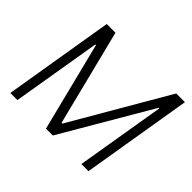

<svg xmlns="http://www.w3.org/2000/svg" viewBox="-156 -960 1194 1194"><g transform="rotate(45 440.5 -363.5)"><path d="M171.9 -727.3H248.6L407.7 -93.8H414.4L782.7 -727.3H859.4L738.6 0H676.1L774.1 -587H768.5L425.1 0H364.7L217.3 -587H211.6L113.6 0H51.1Z"/></g></svg>

Font: Inter P Light
Style: Italic
Weight: 300
Italic angle: 9.39999°
Designer: Rasmus Andersson
Foundry: rsms
Version: Version 3.018;git-588b23468